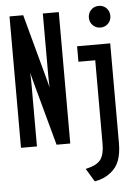

<svg xmlns="http://www.w3.org/2000/svg" viewBox="-61 -761 738 1019"><g transform="rotate(-5 308.0 -251.0)"><path d="M27.5 0V-700H100.5L190.5 -367.5Q193.5 -356.5 198.5 -337.8Q203.5 -319 206.5 -306.5Q206 -322 205.5 -340Q205 -358 205 -367.5V-700H290V0H217L127 -330Q123.5 -342.5 118.8 -361.5Q114 -380.5 110.5 -393Q112 -379 112.2 -360.5Q112.5 -342 112.5 -331.5V0ZM402 211.5 360 141.5Q420 128.5 440.2 100.8Q460.5 73 460.5 18V-428.5H371V-511H547.5V19.5Q547.5 74.5 533.5 112.5Q519.5 150.5 488 174.5Q470 189 449.2 198Q428.5 207 402 211.5ZM503.5 -599Q479.5 -599 463 -615.8Q446.5 -632.5 446.5 -656.5Q446.5 -681 463 -697.8Q479.5 -714.5 503.5 -714.5Q528.5 -714.5 544.8 -697.8Q561 -681 561 -656.5Q561 -632.5 544.8 -615.8Q528.5 -599 503.5 -599Z"/></g></svg>

Font: Overpass Mono Medium
Style: Regular
Weight: 500
Monospace: yes
Designer: Delve Withrington, Dave Bailey
Foundry: Delve Fonts LLC
Version: Version 4.000